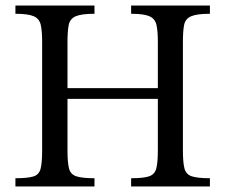

<svg xmlns="http://www.w3.org/2000/svg" viewBox="-20 -677 817 697"><path d="M323 0H36V-30Q81 -30 101.5 -36.5Q122 -43 127.5 -65Q133 -87 133 -131V-525Q133 -564 128 -586.5Q123 -609 102.5 -618Q82 -627 36 -627V-657H323V-627Q276 -627 255 -618Q234 -609 229.5 -586.5Q225 -564 225 -525V-357H553V-525Q553 -564 548 -586.5Q543 -609 522.5 -618Q502 -627 456 -627V-657H742V-627Q695 -627 674 -618Q653 -609 648.5 -587Q644 -565 644 -525V-131Q644 -88 649.5 -66Q655 -44 676 -37Q697 -30 742 -30V0H456V-30Q501 -30 521.5 -37Q542 -44 547.5 -66Q553 -88 553 -131V-318H225V-131Q225 -87 230.5 -65.5Q236 -44 257 -37Q278 -30 323 -30Z"/></svg>

Font: STIX Two Text
Style: Regular
Weight: 400
Designer: Ross Mills, John Hudson & Paul Hanslow, Tiro Typeworks Ltd; with prior portions MicroPress Inc., and Coen Hoffman.
Foundry: Tiro Typeworks Ltd
Version: Version 2.13 b171